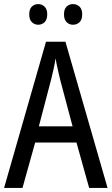

<svg xmlns="http://www.w3.org/2000/svg" viewBox="-20 -919 547 939"><path d="M416 0 354 -222H152L90 0H0L205 -715H300L506 0ZM274 -530Q269 -553 262 -582.5Q255 -612 252 -634Q248 -608 242 -581Q236 -554 230 -530L170 -301H335ZM123 -849Q123 -875 136 -887Q149 -899 167 -899Q185 -899 198 -886.5Q211 -874 211 -849Q211 -823 198 -810.5Q185 -798 167 -798Q149 -798 136 -810.5Q123 -823 123 -849ZM293 -849Q293 -875 306 -887Q319 -899 337 -899Q356 -899 369 -886.5Q382 -874 382 -849Q382 -823 369 -810.5Q356 -798 337 -798Q319 -798 306 -810.5Q293 -823 293 -849Z"/></svg>

Font: Noto Sans Ethiopic Cond
Style: Regular
Weight: 400
Width: 3
Designer: Monotype Design Team
Foundry: Monotype Imaging Inc.
Version: Version 2.102; ttfautohint (v1.8.4.7-5d5b)